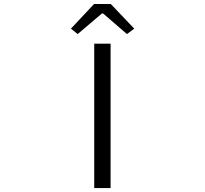

<svg xmlns="http://www.w3.org/2000/svg" viewBox="-20 -954 1040 974"><path d="M458 0V-732.4H541V0ZM339.8 -808.6 457 -933.6H542L661.1 -808.6L624 -781.2L502.9 -885.7H497.1L374 -781.2Z"/></svg>

Font: GenEi Gothic M SemiLight
Style: Regular
Weight: 350
Designer: o_tamon (Modified); [Source Han Sans]
Ryoko NISHIZUKA  (kana & ideographs); Paul D. Hunt (Latin, Greek & Cyrillic); Wenl
Version: Version 1.1a;Original Version 1.004